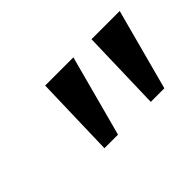

<svg xmlns="http://www.w3.org/2000/svg" viewBox="-49 -866 520 520"><g transform="rotate(-45 210.5 -606.0)"><path d="M304.5 -489.5 311 -723H419L356.5 -489.5ZM127 -489.5 133.5 -723H241.5L179 -489.5Z"/></g></svg>

Font: Public Sans
Style: Italic
Weight: 400
Italic angle: -8°
Designer: The Public Sans project authors (U.S. Web Design System). Libre Franklin designed by Pablo Impallari and Rodrigo Fuenzal
Version: Version 1.008; ttfautohint (v1.8.1) -l 8 -r 50 -G 200 -x 14 